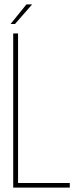

<svg xmlns="http://www.w3.org/2000/svg" viewBox="-20 -852 373 872"><path d="M100 -832H126L48 -743H28ZM297 0H40V-700H62V-21H297Z"/></svg>

Font: Bebas Neue Light
Style: Regular
Weight: 300
Designer: Ryoichi Tsunekawa
Foundry: Ryoichi Tsunekawa
Version: Version 1.003;PS 001.003;hotconv 1.0.70;makeotf.lib2.5.58329